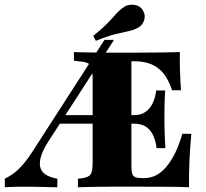

<svg xmlns="http://www.w3.org/2000/svg" viewBox="-34 -791 872 811"><path d="M-13.7 0V-36.3Q20.2 -52.4 46.8 -78.6Q73.4 -104.8 103.2 -150.8L407.3 -622.6H447.6L173.4 -198.4Q150 -162.9 140.7 -135.1Q131.5 -107.3 135.5 -87.1Q139.5 -66.9 157.7 -54.4Q175.8 -41.9 208.1 -36.3V0Q175 -0.8 153.2 -1.2Q131.5 -1.6 114.5 -2Q97.6 -2.4 79.8 -2.4Q55.6 -2.4 31.9 -2Q8.1 -1.6 -13.7 0ZM198.4 -268.5 221 -304.8H624.2V-268.5ZM427.4 -2.4Q406.5 -2.4 381.9 -2Q357.3 -1.6 334.7 -1.2Q312.1 -0.8 295.2 0V-36.3L311.3 -37.9Q340.3 -41.9 348.8 -54.4Q357.3 -66.9 357.3 -105.6V-465.3Q357.3 -491.1 353.2 -504.4Q349.2 -517.7 337.5 -523.8Q325.8 -529.8 303.2 -531.5L278.2 -534.7V-571Q296.8 -570.2 322.6 -569.8Q348.4 -569.4 376.2 -569Q404 -568.5 427.4 -568.5H439.5H535.5Q603.2 -568.5 648.8 -569.4Q694.4 -570.2 725.8 -571Q725 -534.7 726.2 -494Q727.4 -453.2 730.6 -409.7H692.7Q679 -452.4 657.7 -479.4Q636.3 -506.5 605.6 -519.4Q575 -532.3 531.5 -532.3H521V-89.5Q521 -68.5 524.6 -57.3Q528.2 -46 538.3 -42.3Q548.4 -38.7 566.9 -38.7H575Q602.4 -38.7 626.2 -51.2Q650 -63.7 670.2 -88.3Q690.3 -112.9 706.9 -147.2Q723.4 -181.5 736.3 -225.8H774.2Q768.5 -165.3 766.1 -108.9Q763.7 -52.4 764.5 0Q732.3 -1.6 685.9 -2Q639.5 -2.4 570.2 -2.4H439.5ZM627.4 -165.3Q623.4 -199.2 611.3 -222.6Q599.2 -246 579.8 -257.3Q560.5 -268.5 533.9 -268.5V-304.8Q571.8 -304.8 595.6 -331.9Q619.4 -358.9 625.8 -408.9H663.7Q661.3 -369.4 660.9 -343.1Q660.5 -316.9 660.5 -287.1Q660.5 -267.7 660.9 -250Q661.3 -232.3 662.1 -212.1Q662.9 -191.9 664.5 -165.3ZM371 -618.5 359.7 -639.5Q391.1 -664.5 410.9 -683.9Q430.6 -703.2 443.5 -718.1Q456.5 -733.1 468.1 -744.4Q479.8 -755.6 494.4 -764.5Q512.9 -774.2 537.1 -769.8Q561.3 -765.3 571.8 -742.7Q581.5 -724.2 574.2 -703.6Q566.9 -683.1 546.8 -672.6Q527.4 -662.9 505.2 -658.5Q483.1 -654 452 -646.4Q421 -638.7 371 -618.5Z"/></svg>

Font: Playfair 9pt Black
Style: Regular
Weight: 900
Designer: Claus Eggers Sørensen
Foundry: Claus Eggers Sørensen
Version: Version 2.203